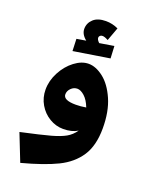

<svg xmlns="http://www.w3.org/2000/svg" viewBox="-178 -796 905 1168"><g transform="rotate(20 274.5 -211.5)"><path d="M504 -86Q504 26 459 94.5Q414 163 330.5 204Q247 245 104 283L35 108Q168 79 225.5 63Q283 47 315.5 28.5Q348 10 371 -23Q334 0 278 0Q231 0 189 -25Q147 -50 121.5 -93.5Q96 -137 96 -190Q96 -247 125 -302Q154 -357 199.5 -391.5Q245 -426 290 -426Q337 -426 386.5 -387.5Q436 -349 470 -272Q504 -195 504 -86ZM300 -165Q331 -165 366 -171Q349 -215 324 -237.5Q299 -260 277 -260Q254 -260 236.5 -242.5Q219 -225 219 -203Q219 -165 300 -165ZM403 -502 170 -465 167 -543 227 -553Q191 -582 191 -617Q191 -654 219 -680Q247 -706 300 -706Q342 -706 380 -688L348 -601Q325 -614 311 -614Q301 -614 295 -608.5Q289 -603 289 -595Q289 -582 306 -566L399 -581Z"/></g></svg>

Font: FiraGO Heavy
Style: Italic
Weight: 900
Italic angle: -8°
Designer: bBox Type GmbH
Foundry: bBox Type GmbH
Version: Version 1.001